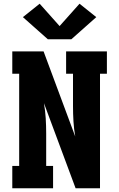

<svg xmlns="http://www.w3.org/2000/svg" viewBox="-20 -1011 640 1031"><path d="M46 0V-120H83V-615H46V-735H214L384 -278Q377 -318 374.5 -359Q372 -400 372 -441V-615H335V-735H554V-615H517V0H386L216 -457Q223 -417 225.5 -376Q228 -335 228 -294V-120H265V0ZM237 -800 103 -919 193 -991 300 -871 407 -991 497 -919 363 -800Z"/></svg>

Font: Iosevka Slab Heavy Extended
Style: Regular
Weight: 900
Width: 7
Monospace: yes
Designer: Belleve Invis
Foundry: Belleve Invis
Version: Version 11.1.0; ttfautohint (v1.8.3)